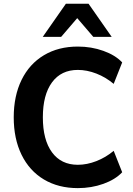

<svg xmlns="http://www.w3.org/2000/svg" viewBox="-20 -973 696 1004"><path d="M387 10.7Q285.4 10.7 209.6 -34.5Q133.8 -79.8 92.8 -163.6Q51.8 -247.3 51.8 -359.4Q51.8 -471.4 92.8 -555.2Q133.8 -638.9 209.6 -684.2Q285.4 -729.5 387 -729.5Q458 -729.5 520.6 -707Q583.3 -684.6 618.9 -646.5L574.5 -534.4Q533.2 -569.1 483.9 -588.3Q434.6 -607.4 387 -607.4Q299.8 -607.4 252 -542.4Q204.1 -477.3 204.1 -359.4Q204.1 -241.5 252 -176.4Q299.8 -111.3 387 -111.3Q434.6 -111.3 483.9 -130.5Q533.2 -149.7 574.5 -184.3L618.9 -72.3Q583.3 -34.2 520.6 -11.7Q458 10.7 387 10.7ZM324.5 -953.4H443.1L564 -780.3H467.8L383.8 -878.2L299.8 -780.3H203.6Z"/></svg>

Font: Min Sans VF VF
Style: Regular
Weight: 400
Designer: Jinseong-Kim, NotoSansCJK, Nunito
Foundry: Jinseong-Kim
Version: Version 1.420;Glyphs 3.1.2 (3151)